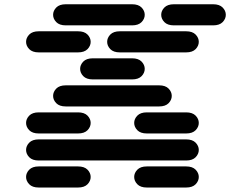

<svg xmlns="http://www.w3.org/2000/svg" viewBox="-20 -881 1064 888"><path d="M159.2 -13.7Q129.9 -13.7 115.2 -28.8Q100.6 -43.9 100.6 -62.5Q100.6 -81.1 115.2 -96.2Q129.9 -111.3 159.2 -111.3H340.8Q370.1 -111.3 384.8 -96.2Q399.4 -81.1 399.4 -62.5Q399.4 -43.9 384.8 -28.8Q370.1 -13.7 340.8 -13.7ZM659.2 -13.7Q629.9 -13.7 615.2 -28.8Q600.6 -43.9 600.6 -62.5Q600.6 -81.1 615.2 -96.2Q629.9 -111.3 659.2 -111.3H840.8Q870.1 -111.3 884.8 -96.2Q899.4 -81.1 899.4 -62.5Q899.4 -43.9 884.8 -28.8Q870.1 -13.7 840.8 -13.7ZM159.2 -138.7Q129.9 -138.7 115.2 -153.8Q100.6 -168.9 100.6 -187.5Q100.6 -206.1 115.2 -221.2Q129.9 -236.3 159.2 -236.3H840.8Q870.1 -236.3 884.8 -221.2Q899.4 -206.1 899.4 -187.5Q899.4 -168.9 884.8 -153.8Q870.1 -138.7 840.8 -138.7ZM159.2 -263.7Q129.9 -263.7 115.2 -278.8Q100.6 -293.9 100.6 -312.5Q100.6 -331.1 115.2 -346.2Q129.9 -361.3 159.2 -361.3H340.8Q370.1 -361.3 384.8 -346.2Q399.4 -331.1 399.4 -312.5Q399.4 -293.9 384.8 -278.8Q370.1 -263.7 340.8 -263.7ZM659.2 -263.7Q629.9 -263.7 615.2 -278.8Q600.6 -293.9 600.6 -312.5Q600.6 -331.1 615.2 -346.2Q629.9 -361.3 659.2 -361.3H840.8Q870.1 -361.3 884.8 -346.2Q899.4 -331.1 899.4 -312.5Q899.4 -293.9 884.8 -278.8Q870.1 -263.7 840.8 -263.7ZM284.2 -388.7Q254.9 -388.7 240.2 -403.8Q225.6 -418.9 225.6 -437.5Q225.6 -456.1 240.2 -471.2Q254.9 -486.3 284.2 -486.3H715.8Q745.1 -486.3 759.8 -471.2Q774.4 -456.1 774.4 -437.5Q774.4 -418.9 759.8 -403.8Q745.1 -388.7 715.8 -388.7ZM409.2 -513.7Q379.9 -513.7 365.2 -528.8Q350.6 -543.9 350.6 -562.5Q350.6 -581.1 365.2 -596.2Q379.9 -611.3 409.2 -611.3H590.8Q620.1 -611.3 634.8 -596.2Q649.4 -581.1 649.4 -562.5Q649.4 -543.9 634.8 -528.8Q620.1 -513.7 590.8 -513.7ZM159.2 -638.7Q129.9 -638.7 115.2 -653.8Q100.6 -668.9 100.6 -687.5Q100.6 -706.1 115.2 -721.2Q129.9 -736.3 159.2 -736.3H340.8Q370.1 -736.3 384.8 -721.2Q399.4 -706.1 399.4 -687.5Q399.4 -668.9 384.8 -653.8Q370.1 -638.7 340.8 -638.7ZM534.2 -638.7Q504.9 -638.7 490.2 -653.8Q475.6 -668.9 475.6 -687.5Q475.6 -706.1 490.2 -721.2Q504.9 -736.3 534.2 -736.3H840.8Q870.1 -736.3 884.8 -721.2Q899.4 -706.1 899.4 -687.5Q899.4 -668.9 884.8 -653.8Q870.1 -638.7 840.8 -638.7ZM284.2 -763.7Q254.9 -763.7 240.2 -778.8Q225.6 -793.9 225.6 -812.5Q225.6 -831.1 240.2 -846.2Q254.9 -861.3 284.2 -861.3H590.8Q620.1 -861.3 634.8 -846.2Q649.4 -831.1 649.4 -812.5Q649.4 -793.9 634.8 -778.8Q620.1 -763.7 590.8 -763.7ZM784.2 -763.7Q754.9 -763.7 740.2 -778.8Q725.6 -793.9 725.6 -812.5Q725.6 -831.1 740.2 -846.2Q754.9 -861.3 784.2 -861.3H965.8Q995.1 -861.3 1009.8 -846.2Q1024.4 -831.1 1024.4 -812.5Q1024.4 -793.9 1009.8 -778.8Q995.1 -763.7 965.8 -763.7Z"/></svg>

Font: Sixtyfour Normal
Style: Regular
Weight: 400
Monospace: yes
Designer: Jens Kutilek
Foundry: Jens Kutilek
Version: Version 2.000